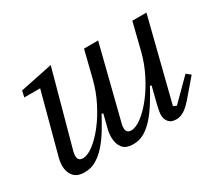

<svg xmlns="http://www.w3.org/2000/svg" viewBox="-106 -729 1053 943"><g transform="rotate(-30 420.5 -258.0)"><path d="M138 12Q96 12 76.5 -11.5Q57 -35 57 -71Q57 -93 65 -122L154 -455H64L72 -490L256 -528L140 -104Q137 -92 137 -81Q137 -52 165 -52Q192 -52 226 -78Q260 -104 294 -147.5Q328 -191 356.5 -247.5Q385 -304 400 -364L438 -516H518L414 -104Q411 -92 411 -81Q411 -52 439 -52Q466 -52 500 -78Q534 -104 568 -147.5Q602 -191 630.5 -247.5Q659 -304 674 -364L712 -516H792L675 -53L693 -45L808 -160L832 -141L761 -58Q726 -16 703 -2Q680 12 659 12Q629 12 615.5 -4.5Q602 -21 602 -44Q602 -55 605 -70Q608 -85 610 -94L635 -193L627 -196Q606 -157 583 -120Q560 -83 534.5 -53.5Q509 -24 479.5 -6Q450 12 414 12Q372 12 354 -11.5Q336 -35 336 -72Q336 -97 343 -122L361 -193L353 -196Q332 -157 309.5 -120Q287 -83 261 -53.5Q235 -24 205 -6Q175 12 138 12Z"/></g></svg>

Font: IBM Plex Serif
Style: Italic
Weight: 400
Italic angle: -14°
Designer: Mike Abbink, Paul van der Laan, Pieter van Rosmalen
Foundry: Bold Monday
Version: Version 3.001